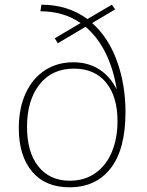

<svg xmlns="http://www.w3.org/2000/svg" viewBox="-20 -790 627 817"><path d="M372 -692Q442 -630 478 -529.5Q514 -429 514 -313Q514 -155 451 -74Q388 7 276 7Q173 7 116.5 -60Q60 -127 60 -245Q60 -329 89 -392.5Q118 -456 170.5 -490.5Q223 -525 292 -525Q355 -525 402 -495Q449 -465 477 -409Q463 -496 429.5 -564Q396 -632 344 -676L226 -606L213 -627L323 -692Q250 -742 152 -742L156 -770Q269 -770 352 -709L456 -770L470 -750ZM480 -275Q480 -379 431.5 -438.5Q383 -498 295 -498Q201 -498 148 -430.5Q95 -363 95 -250Q95 -142 143.5 -81.5Q192 -21 277 -21Q340 -21 386 -53.5Q432 -86 456 -143.5Q480 -201 480 -275Z"/></svg>

Font: Bitter Pro ExtraLight
Style: Regular
Weight: 275
Designer: Sol Matas, and Bitter project Authors
Foundry: Sol Matas
Version: Version 1.010